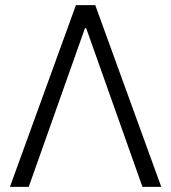

<svg xmlns="http://www.w3.org/2000/svg" viewBox="-20 -727 666 747"><path d="M18.6 0 275.4 -707H350.6L607.4 0H534.2L315.4 -617.2H310.5L91.8 0Z"/></svg>

Font: Pretendard Light
Style: Regular
Weight: 300
Designer: Base glyphs from Inter by Rasmus Andersson; Hangeul glyphs from Noto Sans CJK(Source Han Sans) by Jang Soo-young and Kan
Foundry: Kil Hyung-jin
Version: Version 1.309